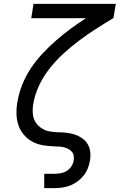

<svg xmlns="http://www.w3.org/2000/svg" viewBox="-20 -755 640 990"><path d="M208 215V141H261Q277 141 293.5 138Q310 135 324.5 126Q339 117 348.5 102Q358 87 360 71Q362 59 360 47.5Q358 36 350.5 27.5Q343 19 333 13.5Q323 8 312 5Q301 2 289.5 1Q278 0 266 0H265Q234 -1 204.5 -5.5Q175 -10 149 -23.5Q123 -37 104 -59Q85 -81 75.5 -108Q66 -135 65 -166Q64 -197 69 -228Q69 -228 69.5 -228.5Q70 -229 70 -229Q77 -274 94.5 -318Q112 -362 138.5 -402Q165 -442 198 -477.5Q231 -513 267.5 -545Q304 -577 343 -606Q382 -635 423 -661H141L153 -735H577L565 -662Q520 -635 475.5 -606.5Q431 -578 389 -546.5Q347 -515 307.5 -479Q268 -443 235.5 -401.5Q203 -360 181 -313Q159 -266 151 -217Q148 -197 148.5 -177.5Q149 -158 155.5 -141Q162 -124 174.5 -110.5Q187 -97 203 -88.5Q219 -80 238 -77Q257 -74 277 -73H278Q301 -73 323 -70.5Q345 -68 365 -61.5Q385 -55 402.5 -43Q420 -31 431 -13.5Q442 4 445 26Q448 48 444 71Q441 91 433.5 111Q426 131 412.5 148.5Q399 166 381 179.5Q363 193 343 201Q323 209 302.5 212Q282 215 261 215Z"/></svg>

Font: Iosevka SS04 Extended Oblique
Style: Regular
Weight: 400
Width: 7
Italic angle: -9°
Monospace: yes
Designer: Belleve Invis
Foundry: Belleve Invis
Version: Version 19.0.0; ttfautohint (v1.8.4)